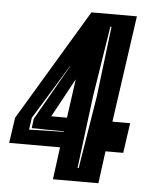

<svg xmlns="http://www.w3.org/2000/svg" viewBox="-63 -630 517 669"><g transform="rotate(5 196.0 -295.5)"><path d="M147 0 162 -113H-16L-3 -202L230 -591H389L336 -218H398L383 -113H321L306 0ZM229 -47H233L274 -300L304 -547H300L261 -300ZM49 -165 170 -168V-170H119L81 -171H58L62 -204L173 -398H172L55 -207ZM122 -218H177L196 -354Z"/></g></svg>

Font: Alumni Sans Inline One
Style: Italic
Weight: 400
Italic angle: -8°
Designer: Robert E. Leuschke
Foundry: Robert E. Leuschke
Version: Version 1.100; ttfautohint (v1.8.3)